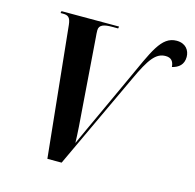

<svg xmlns="http://www.w3.org/2000/svg" viewBox="-105 -828 952 937"><g transform="rotate(15 371.0 -360.0)"><path d="M146 -659 214 0H286L513 -485C563 -593 593 -634 642 -634C670 -634 683 -619 685 -590C718 -598 742 -617 742 -656C742 -689 721 -720 675 -720C597 -720 567 -633 495 -477L400 -271C384 -236 341 -144 326 -110C325 -155 320 -227 315 -285L289 -635C288 -645 287 -659 287 -669C287 -698 314 -704 352 -704H383L385 -714H94L92 -704H104C130 -704 142 -696 146 -659Z"/></g></svg>

Font: Noto Serif Display Condensed
Style: Bold Italic
Weight: 700
Width: 3
Italic angle: -12°
Designer: Monotype Design Team
Foundry: Monotype Imaging Inc.
Version: Version 2.009